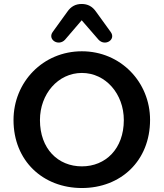

<svg xmlns="http://www.w3.org/2000/svg" viewBox="-20 -936 824 966"><path d="M392 10C587 10 735 -126 735 -333C735 -523 587 -678 392 -678C196 -678 48 -523 48 -332C48 -126 197 10 392 10ZM392 -99C272 -99 181 -187 181 -332C181 -463 272 -569 392 -569C512 -569 603 -463 603 -332C603 -187 511 -99 392 -99ZM307 -736 391 -834 476 -736C509 -701 565 -737 537 -775L464 -876C445 -904 421 -916 391 -916C361 -916 337 -904 318 -876L245 -775C218 -737 274 -701 307 -736Z"/></svg>

Font: SN Pro SemiBold
Style: Regular
Weight: 600
Designer: Tobias Whetton
Foundry: Supernotes
Version: Version 1.003;Glyphs 3.3 (3324)